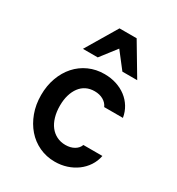

<svg xmlns="http://www.w3.org/2000/svg" viewBox="-192 -933 985 1066"><g transform="rotate(30 300.0 -400.5)"><path d="M411 -150Q403 -127 379.5 -113.5Q356 -100 324 -100Q293 -100 268 -112.5Q243 -125 225.5 -147.5Q208 -170 198.5 -202.5Q189 -235 189 -274Q189 -312 198 -342.5Q207 -373 223.5 -395Q240 -417 263.5 -428.5Q287 -440 317 -440Q349 -440 372.5 -426.5Q396 -413 406 -390H526Q520 -426 502 -455.5Q484 -485 456.5 -506Q429 -527 393.5 -538.5Q358 -550 317 -550Q263 -550 217.5 -529.5Q172 -509 139 -472Q106 -435 87.5 -384Q69 -333 69 -273Q69 -212 88 -160.5Q107 -109 140 -71Q173 -33 219 -11.5Q265 10 319 10Q359 10 394.5 -1.5Q430 -13 458.5 -34Q487 -55 506.5 -84.5Q526 -114 533 -150ZM142 -611H237L316 -713L395 -611H490L371 -811H261Z"/></g></svg>

Font: CommitMonoV142 ExtLt
Style: Regular
Weight: 200
Monospace: yes
Designer: Eigil Nikolajsen
Foundry: Eigil Nikolajsen
Version: Version 1.142